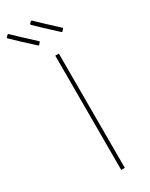

<svg xmlns="http://www.w3.org/2000/svg" viewBox="-267 -884 725 927"><g transform="rotate(-30 95.5 -420.5)"><path d="M80 -734 69 -721 64 -720Q-13 -790 -48 -825L-49 -830L-39 -840L-34 -841Q-11 -818 80 -734ZM210 -734 199 -721 194 -720Q117 -790 82 -825L81 -830L91 -840L96 -841Q119 -818 210 -734ZM130 -637V0H110V-637Z"/></g></svg>

Font: Alegreya Sans Thin
Style: Regular
Weight: 100
Designer: Juan Pablo del Peral
Foundry: Huerta Tipografica
Version: Version 2.007